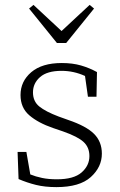

<svg xmlns="http://www.w3.org/2000/svg" viewBox="-20 -753 490 786"><path d="M211 13Q164 13 127.5 4Q91 -5 56 -20L52 -131H88L104 -39Q126 -30 152.5 -24.5Q179 -19 213 -19Q282 -19 314 -47Q346 -75 346 -114Q346 -150 322 -172Q298 -194 238 -215L197 -229Q136 -250 100 -281Q64 -312 64 -364Q64 -420 108 -457.5Q152 -495 233 -495Q277 -495 311.5 -485Q346 -475 377 -458L375 -357H340L328 -442Q282 -463 232 -463Q173 -463 144 -437.5Q115 -412 115 -375Q115 -338 141 -317Q167 -296 220 -276L259 -262Q333 -237 365 -205Q397 -173 397 -124Q397 -69 351.5 -28Q306 13 211 13ZM117 -733 232 -626 347 -733 365 -718 251 -577H213L99 -718Z"/></svg>

Font: Source Serif 4 SmText Light
Style: Regular
Weight: 300
Designer: Frank Grießhammer
Foundry: Adobe
Version: Version 4.005;hotconv 1.1.0;makeotfexe 2.6.0